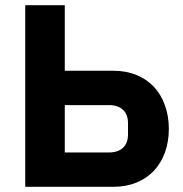

<svg xmlns="http://www.w3.org/2000/svg" viewBox="-20 -718 702 738"><path d="M77 -698H229V-446H417C482 -446 535 -423 572 -384C608 -345 629 -288 629 -223C629 -156 608 -101 572 -62C535 -23 482 0 417 0H77ZM399 -132C444 -132 472 -156 472 -201V-245C472 -290 444 -314 399 -314H229V-132Z"/></svg>

Font: Plexus Sans Bold
Style: Regular
Weight: 700
Version: Version 2.001;PS 002.001;hotconv 1.0.70;makeotf.lib2.5.58329